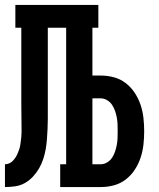

<svg xmlns="http://www.w3.org/2000/svg" viewBox="-20 -755 640 775"><path d="M0 0V-92Q9 -92 17 -95.5Q25 -99 31 -105Q37 -111 42 -118.5Q47 -126 50.5 -134Q54 -142 57 -150.5Q60 -159 61.5 -167.5Q63 -176 64 -185Q65 -194 66 -202.5Q67 -211 67 -220Q67 -229 67 -238Q67 -262 66.5 -286Q66 -310 66 -335V-643H42V-735H377V-643H353V-450H387Q414 -450 440 -443Q466 -436 487.5 -419.5Q509 -403 524 -380Q539 -357 547.5 -331.5Q556 -306 559 -279Q562 -252 562 -225Q562 -198 559 -171Q556 -144 547.5 -118.5Q539 -93 524 -70Q509 -47 487.5 -30.5Q466 -14 440 -7Q414 0 387 0H223V-92H247V-643H173V-335Q173 -333 173 -331Q173 -329 173 -327V-323Q173 -322 173 -320.5Q173 -319 173 -318Q173 -298 173 -277Q173 -256 172 -235.5Q171 -215 169.5 -194Q168 -173 164.5 -153Q161 -133 154.5 -113Q148 -93 137.5 -75Q127 -57 112.5 -41.5Q98 -26 80 -16Q62 -6 41.5 -3Q21 0 0 0ZM387 -92Q400 -92 412.5 -99.5Q425 -107 432.5 -118.5Q440 -130 444.5 -143.5Q449 -157 451.5 -170.5Q454 -184 454.5 -197.5Q455 -211 455 -225Q455 -239 454.5 -253Q454 -267 451.5 -280.5Q449 -294 444.5 -307Q440 -320 432.5 -331.5Q425 -343 412.5 -350.5Q400 -358 387 -358H353V-92Z"/></svg>

Font: Iosevka Slab Semibold Extended
Style: Regular
Weight: 600
Width: 7
Monospace: yes
Designer: Belleve Invis
Foundry: Belleve Invis
Version: Version 11.1.0; ttfautohint (v1.8.3)